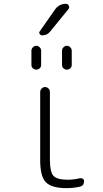

<svg xmlns="http://www.w3.org/2000/svg" viewBox="-20 -975 540 1005"><path d="M398.4 -42Q406.2 -43.9 413.1 -39.6Q419.9 -35.2 419.9 -27.3Q419.9 -2.9 398.4 2Q363.3 9.8 330.1 9.8Q250 9.8 220.2 -21Q190.4 -51.8 190.4 -134.8V-494.1Q190.4 -503.9 198.2 -511.7Q206.1 -519.5 215.8 -519.5Q225.6 -519.5 233.4 -512.2Q241.2 -504.9 241.2 -494.1V-139.6Q241.2 -75.2 259.8 -54.7Q278.3 -34.2 335 -34.2Q364.3 -34.2 398.4 -42ZM355.5 -634.8Q355.5 -624 347.7 -617.2Q339.8 -610.4 330.1 -610.4Q320.3 -610.4 312.5 -617.2Q304.7 -624 304.7 -634.8V-710Q304.7 -719.7 312.5 -727.5Q320.3 -735.4 330.1 -735.4Q339.8 -735.4 347.7 -727.5Q355.5 -719.7 355.5 -710ZM144.5 -634.8V-710Q144.5 -719.7 152.3 -727.5Q160.2 -735.4 169.9 -735.4Q179.7 -735.4 187.5 -727.5Q195.3 -719.7 195.3 -710V-634.8Q195.3 -624 187.5 -617.2Q179.7 -610.4 169.9 -610.4Q160.2 -610.4 152.3 -617.2Q144.5 -624 144.5 -634.8ZM200.2 -790Q192.4 -790 187.5 -797.4Q182.6 -804.7 188.5 -811.5L267.6 -924.8Q289.1 -955.1 325.2 -955.1Q335.9 -955.1 340.3 -944.8Q344.7 -934.6 337.9 -926.8L242.2 -809.6Q227.5 -790 200.2 -790Z"/></svg>

Font: Rounded-X Mgen+ 1mn light
Style: Regular
Weight: 200
Designer: [Source Han Sans]
Ryoko NISHIZUKA  (kana & ideographs); Paul D. Hunt (Latin, Greek & Cyrillic); Wenlong ZHANG  (bopomofo
Version: Version 1.059.20150602